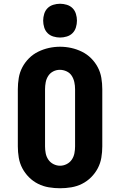

<svg xmlns="http://www.w3.org/2000/svg" viewBox="-20 -995 640 1023"><path d="M300 8Q270 8 240 3Q210 -2 183 -15.5Q156 -29 134.5 -50.5Q113 -72 99 -98.5Q85 -125 80 -155Q75 -185 75 -215V-520Q75 -550 80 -580Q85 -610 99 -636.5Q113 -663 134.5 -684.5Q156 -706 183.5 -719.5Q211 -733 240.5 -739.5Q270 -746 300 -746Q330 -746 359.5 -739.5Q389 -733 416.5 -719.5Q444 -706 465.5 -684.5Q487 -663 501 -636.5Q515 -610 520 -580Q525 -550 525 -520V-215Q525 -185 520 -155Q515 -125 501 -98.5Q487 -72 465.5 -50.5Q444 -29 417 -15.5Q390 -2 360 3Q330 8 300 8ZM300 -112Q318 -112 335 -120.5Q352 -129 362.5 -144.5Q373 -160 376.5 -178.5Q380 -197 380 -215V-520Q380 -539 376 -557.5Q372 -576 362 -591.5Q352 -607 334.5 -615Q317 -623 299 -623Q280 -623 263.5 -614.5Q247 -606 237 -590.5Q227 -575 223.5 -556.5Q220 -538 220 -520V-215Q220 -197 223.5 -178.5Q227 -160 237.5 -144.5Q248 -129 265 -120.5Q282 -112 300 -112ZM300 -795Q282 -795 264 -800.5Q246 -806 233.5 -818.5Q221 -831 215.5 -849Q210 -867 210 -885Q210 -903 215.5 -921Q221 -939 233.5 -951.5Q246 -964 264 -969.5Q282 -975 300 -975Q318 -975 336 -969.5Q354 -964 366.5 -951.5Q379 -939 384.5 -921Q390 -903 390 -885Q390 -867 384.5 -849Q379 -831 366.5 -818.5Q354 -806 336 -800.5Q318 -795 300 -795Z"/></svg>

Font: Iosevka Slab Heavy Extended
Style: Regular
Weight: 900
Width: 7
Monospace: yes
Designer: Belleve Invis
Foundry: Belleve Invis
Version: Version 11.1.0; ttfautohint (v1.8.3)